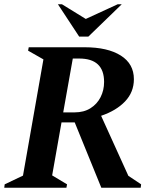

<svg xmlns="http://www.w3.org/2000/svg" viewBox="-34 -882 739 902"><path d="M-14 0 -12 -16 74 -57 170 -603 98 -644 101 -660H363Q472 -660 533.5 -621Q595 -582 595 -510Q595 -449 553.5 -405.5Q512 -362 441 -338L569 -56L629 -16L627 0H442L317 -307H255L211 -58L281 -16L278 0ZM338 -607H308L263 -354H316Q360 -354 391 -373.5Q422 -393 438.5 -425.5Q455 -458 455 -497Q455 -607 338 -607ZM338 -710 238 -862H257L369 -793L519 -862H538L381 -710Z"/></svg>

Font: Spectral SC
Style: Bold Italic
Weight: 700
Italic angle: -10°
Designer: Jean-Baptiste Levee
Foundry: Production Type
Version: Version 2.001